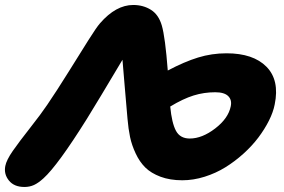

<svg xmlns="http://www.w3.org/2000/svg" viewBox="-29 -765 1138 768"><path d="M700.2 -43.9Q650.9 -43.9 613 -58.1Q575.2 -72.3 552.2 -95Q529.3 -117.7 513.7 -151.1Q498 -184.6 491.2 -217Q484.4 -249.5 481 -290Q476.6 -343.8 469.7 -421.1Q462.9 -498.5 460.9 -525.9Q363.3 -361.8 318.8 -290Q202.1 -103.5 145 -51.8Q124 -32.7 106.7 -24.9Q89.4 -17.1 68.8 -17.1Q27.3 -17.1 6.6 -43Q-14.2 -68.8 -7.8 -101.1Q-3.4 -124.5 22.2 -161.4Q47.9 -198.2 91.6 -253.7Q135.3 -309.1 160.2 -346.2Q197.8 -401.4 245.4 -477.8Q293 -554.2 325 -605Q356.9 -655.8 371.1 -671.9Q434.6 -745.1 503.9 -745.1Q543.9 -745.1 574.7 -725.8Q605.5 -706.5 618.2 -663.1Q631.8 -616.7 642.1 -482.9Q708.5 -518.1 763.2 -534.9Q817.9 -551.8 877 -551.8Q983.9 -551.8 1036.9 -498Q1089.8 -444.3 1069.8 -347.2Q1064 -316.9 1046.9 -282.7Q1029.8 -248.5 1004.4 -214.8Q979 -181.2 944.6 -150.1Q910.2 -119.1 872.3 -95.7Q834.5 -72.3 789.6 -58.1Q744.6 -43.9 700.2 -43.9ZM832 -396Q787.1 -396 745.4 -383.1Q703.6 -370.1 651.9 -338.9Q658.2 -272.9 674.8 -241.9Q691.4 -210.9 730 -210.9Q779.3 -210.9 831.8 -251.2Q884.3 -291.5 894 -339.8Q899.4 -365.2 883.8 -380.6Q868.2 -396 832 -396Z"/></svg>

Font: Shantell Sans Irregular Bouncy
Style: Italic
Weight: 800
Italic angle: -11.31°
Designer: Stephen Nixon, Anya Danilova, Shantell Martin
Foundry: Arrow Type
Version: Version 1.006;[9816181b4]